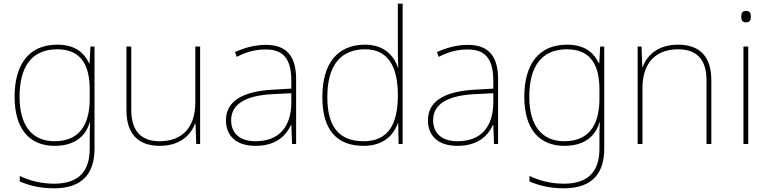

<svg xmlns="http://www.w3.org/2000/svg" viewBox="-20 -780 4164 1040"><path d="M290 -538C136 -538 59 -430 59 -256C59 -81 140 10 276 10C375 10 442 -34 466 -117H468C466 -78 466 -56 466 -17V25C466 140 414 215 273 215C198 215 135 196 87 173V203C135 223 192 240 273 240C433 240 492 152 492 25V-528H470L465 -437H463C435 -495 387 -538 290 -538ZM290 -513C425 -513 466 -419 466 -294V-246C466 -136 432 -15 276 -15C154 -15 86 -99 86 -256C86 -417 150 -513 290 -513Z M1064 -528H1038V-226C1038 -82 960 -15 845 -15C746 -15 691 -68 691 -186V-528H665V-182C665 -57 727 10 845 10C957 10 1014 -50 1037 -111H1039L1043 0H1064Z M1420 -537C1361 -537 1306 -522 1253 -498L1262 -472C1319 -501 1367 -512 1420 -512C1513 -512 1558 -463 1558 -343V-300L1455 -294C1298 -285 1204 -234 1204 -129C1204 -45 1258 10 1364 10C1472 10 1528 -42 1556 -103H1558L1562 0H1584V-350C1584 -480 1529 -537 1420 -537ZM1457 -270 1558 -275V-220C1556 -99 1497 -15 1364 -15C1279 -15 1232 -58 1232 -129C1232 -222 1321 -263 1457 -270Z M1950 10C2055 10 2111 -46 2135 -113H2137L2139 0H2161V-760H2135V-543C2135 -501 2135 -459 2137 -414H2135C2113 -484 2054 -538 1958 -538C1808 -538 1726 -437 1726 -254C1726 -83 1798 10 1950 10ZM1950 -15C1816 -15 1753 -94 1753 -254C1753 -427 1826 -513 1958 -513C2077 -513 2135 -426 2135 -266V-263C2135 -107 2083 -15 1950 -15Z M2514 -537C2455 -537 2400 -522 2347 -498L2356 -472C2413 -501 2461 -512 2514 -512C2607 -512 2652 -463 2652 -343V-300L2549 -294C2392 -285 2298 -234 2298 -129C2298 -45 2352 10 2458 10C2566 10 2622 -42 2650 -103H2652L2656 0H2678V-350C2678 -480 2623 -537 2514 -537ZM2551 -270 2652 -275V-220C2650 -99 2591 -15 2458 -15C2373 -15 2326 -58 2326 -129C2326 -222 2415 -263 2551 -270Z M3051 -538C2897 -538 2820 -430 2820 -256C2820 -81 2901 10 3037 10C3136 10 3203 -34 3227 -117H3229C3227 -78 3227 -56 3227 -17V25C3227 140 3175 215 3034 215C2959 215 2896 196 2848 173V203C2896 223 2953 240 3034 240C3194 240 3253 152 3253 25V-528H3231L3226 -437H3224C3196 -495 3148 -538 3051 -538ZM3051 -513C3186 -513 3227 -419 3227 -294V-246C3227 -136 3193 -15 3037 -15C2915 -15 2847 -99 2847 -256C2847 -417 2911 -513 3051 -513Z M3653 -538C3541 -538 3484 -478 3461 -417H3459L3455 -528H3434V0H3460V-302C3460 -446 3538 -513 3653 -513C3750 -513 3807 -462 3807 -345V0H3833V-346C3833 -477 3767 -538 3653 -538Z M4020 -721C4000 -721 3995 -706 3995 -690C3995 -673 4000 -659 4020 -659C4044 -659 4047 -673 4047 -690C4047 -706 4044 -721 4020 -721ZM4033 -528H4007V0H4033Z"/></svg>

Font: Noto Sans Gujarati UI Thin
Style: Regular
Weight: 100
Designer: Jelle Bosma - Monotype Design Team, Universal Thirst
Foundry: Monotype Imaging Inc.
Version: Version 2.106